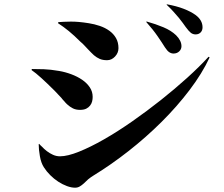

<svg xmlns="http://www.w3.org/2000/svg" viewBox="-20 -834 1040 893"><path d="M266 -378Q258 -386 250.5 -394.5Q243 -403 235 -411Q200 -446 173 -470.5Q146 -495 127 -508L128 -513Q154 -513 184 -512Q214 -511 255 -504Q284 -499 312 -488.5Q340 -478 362 -463Q384 -448 397.5 -428Q411 -408 411 -383Q411 -373 408.5 -362.5Q406 -352 399 -343Q392 -334 381 -328.5Q370 -323 352 -323Q333 -323 319 -330Q305 -337 292 -349Q288 -353 285 -356Q282 -359 279 -363Q275 -367 272 -370.5Q269 -374 266 -378ZM198 -131Q211 -121 226.5 -114Q242 -107 259 -107Q294 -107 347.5 -128.5Q401 -150 464 -186Q527 -222 595 -269.5Q663 -317 728 -368.5Q793 -420 850.5 -472Q908 -524 950 -570L955 -567Q920 -492 861.5 -415Q803 -338 731 -266.5Q659 -195 578 -131.5Q497 -68 417 -19Q409 -14 402.5 -9.5Q396 -5 390 0Q385 5 380 9.5Q375 14 370 19Q360 28 350.5 33.5Q341 39 329 39Q312 39 291.5 31.5Q271 24 251 11Q231 -2 213.5 -19.5Q196 -37 184 -56Q171 -76 165.5 -107.5Q160 -139 160 -163L162 -165Q165 -162 168 -158.5Q171 -155 175 -152Q180 -147 185.5 -141.5Q191 -136 198 -131ZM389 -605Q381 -613 373 -622Q365 -631 354 -640Q325 -669 300 -689.5Q275 -710 250 -726L251 -731Q274 -733 308.5 -733.5Q343 -734 393 -726Q419 -722 444 -713.5Q469 -705 488.5 -691Q508 -677 519.5 -657Q531 -637 531 -610Q531 -588 515 -571Q499 -554 478 -554Q458 -554 444 -560Q430 -566 417 -577Q404 -589 389 -605ZM922 -707Q922 -692 913 -683Q904 -674 890 -674Q877 -674 867.5 -681.5Q858 -689 844 -708Q838 -717 830 -727.5Q822 -738 811 -752Q800 -765 786.5 -780Q773 -795 755 -812L756 -814Q801 -806 834.5 -793Q868 -780 890 -764Q922 -740 922 -707ZM824 -619Q824 -605 813.5 -595Q803 -585 787 -585Q777 -585 767.5 -591Q758 -597 747 -614Q734 -635 713 -665.5Q692 -696 660 -732L662 -734Q705 -722 740.5 -707Q776 -692 799 -670Q824 -645 824 -619Z"/></svg>

Font: XinYuGongZhangJiaSongA
Style: Regular
Weight: 900
Designer: XinYuGong
Foundry: Adobe Systems Incorporated
Version: Version 1.00